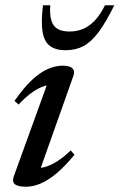

<svg xmlns="http://www.w3.org/2000/svg" viewBox="-20 -697 454 728"><path d="M32.5 -29 164 -392 182 -376Q163.5 -376.5 142 -368.5Q120.5 -360.5 97.5 -343.5Q74.5 -326.5 50.5 -300.5L35 -314.5Q71 -366 102.5 -395Q134 -424 162.8 -436Q191.5 -448 218 -448Q244 -448 254.5 -438Q265 -428 258 -408.5L126 -36.5L112 -60Q130 -58 151.8 -64.2Q173.5 -70.5 197.8 -86Q222 -101.5 248 -126.5L262.5 -110.5Q226 -66 193.8 -39.2Q161.5 -12.5 133.2 -0.8Q105 11 79 11Q47 11 36 1.2Q25 -8.5 32.5 -29ZM243.5 -577.5Q271 -577.5 294.5 -587.2Q318 -597 339 -618.8Q360 -640.5 378 -677H413.5Q381.5 -612.5 353.8 -575.2Q326 -538 296.5 -522.2Q267 -506.5 228.5 -506.5Q191.5 -506.5 169.8 -522.5Q148 -538.5 141.5 -575.5Q135 -612.5 143 -677H170.5Q168 -639.5 175.2 -617.8Q182.5 -596 199.5 -586.8Q216.5 -577.5 243.5 -577.5Z"/></svg>

Font: Newsreader 24pt Medium
Style: Italic
Weight: 500
Italic angle: -17°
Designer: Hugues Gentile
Foundry: Production Type
Version: Version 1.003